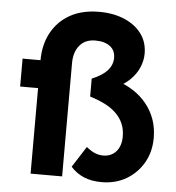

<svg xmlns="http://www.w3.org/2000/svg" viewBox="-53 -783 772 843"><g transform="rotate(5 333.0 -362.0)"><path d="M289 -46 348 -138Q369 -121 386.5 -114Q404 -107 422 -107Q458 -107 479.5 -131.5Q501 -156 501 -198Q501 -229 490 -254.5Q479 -280 458 -300Q437 -320 408 -334.5Q379 -349 343 -360V-439Q367 -449 384 -460Q401 -471 411.5 -483Q422 -495 427.5 -509Q433 -523 433 -538Q433 -571 409.5 -589Q386 -607 345 -607Q300 -607 275.5 -577.5Q251 -548 251 -499V0H112V-499Q112 -569 141 -622Q170 -675 223 -704.5Q276 -734 351 -734Q413 -734 461.5 -713.5Q510 -693 537.5 -656Q565 -619 565 -568Q565 -538 552 -507.5Q539 -477 514 -452.5Q489 -428 456 -413L454 -439Q495 -426 528.5 -404Q562 -382 586.5 -351.5Q611 -321 624 -284Q637 -247 637 -203Q637 -142 609.5 -94Q582 -46 534.5 -18Q487 10 425 10Q381 10 347.5 -4Q314 -18 289 -46ZM33 -377V-500H178V-377Z"/></g></svg>

Font: Mach SemiBold
Style: Regular
Weight: 600
Version: Version 1.002